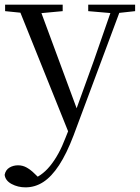

<svg xmlns="http://www.w3.org/2000/svg" viewBox="-30 -536 602 827"><path d="M80 271Q47 271 20 256.5Q-7 242 -10 217Q-6 196 10.5 186Q27 176 48 176Q68 176 85.5 186Q103 196 120 213L149 241L117 257L97 240Q147 226 185.5 179Q224 132 252 58L281 -15L285 -28L374 -274L458 -516H497L287 47Q257 126 224.5 175.5Q192 225 156.5 248Q121 271 80 271ZM272 51 44 -516H135L304 -59L310 -46ZM-8 -488V-516H240V-488L133 -478H91ZM350 -488V-516H552V-488L470 -479H455Z"/></svg>

Font: Noto Serif TC
Style: Regular
Weight: 400
Designer: Ryoko NISHIZUKA  (kana & ideographs); Frank Grießhammer (Latin, Greek & Cyrillic); Wenlong ZHANG  (bopomofo); Sandoll Co
Foundry: Adobe
Version: Version 2.003-H1;hotconv 1.1.1;makeotfexe 2.6.0